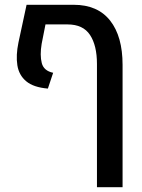

<svg xmlns="http://www.w3.org/2000/svg" viewBox="-20 -582 595 802"><path d="M288 -562Q388 -562 440 -496Q492 -430 492 -311V200H385V-315Q385 -392 356 -436Q327 -480 262 -480H170L154 -399Q146 -351 154.5 -318.5Q163 -286 202 -278L180 -212Q120 -217 89.5 -242.5Q59 -268 52.5 -309.5Q46 -351 57 -404L91 -562Z"/></svg>

Font: Assistant SemiBold
Style: Regular
Weight: 600
Designer: Hebrew By Ben Nathan, Latin by Paul Hunt
Version: Version 3.000